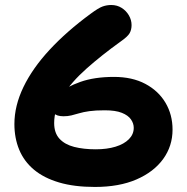

<svg xmlns="http://www.w3.org/2000/svg" viewBox="-20 -730 740 760"><path d="M355.8 10Q273.8 10 213.7 -7.8Q153.6 -25.6 114.4 -58.4Q75.2 -91.2 56.1 -137.2Q37 -183.2 37 -239Q37 -311.2 72.8 -385.5Q108.6 -459.8 176.4 -533Q244.2 -606.2 339.4 -676Q370 -698.6 386.3 -704.4Q402.6 -710.2 420.4 -710.2Q443.4 -710.2 461.5 -698.8Q479.6 -687.4 490.2 -669.1Q500.8 -650.8 500.8 -630.8Q500.8 -612.4 493.2 -598.8Q485.6 -585.2 457.8 -565.8Q382 -511.4 322.4 -458.4Q262.8 -405.4 228.6 -351.7Q194.4 -298 194.4 -243Q194.4 -203.6 215.5 -180.8Q236.6 -158 273.6 -148.5Q310.6 -139 359 -139Q403.4 -139 437.2 -149.3Q471 -159.6 490.2 -179Q509.4 -198.4 509.4 -224Q509.4 -241.6 498.3 -257.5Q487.2 -273.4 462.3 -283.4Q437.4 -293.4 394.4 -293.4Q357.8 -293.4 333.8 -290Q309.8 -286.6 293.2 -281.6Q276.6 -276.6 262.5 -273.2Q248.4 -269.8 231.6 -269.8Q204.2 -269.8 193.3 -281.9Q182.4 -294 182.4 -311.8Q182.4 -332 212.3 -359Q242.2 -386 298 -405.8Q353.8 -425.6 431.2 -425.6Q503.4 -425.6 555.3 -398Q607.2 -370.4 635.1 -323.2Q663 -276 663 -217Q663 -152 625.9 -100.7Q588.8 -49.4 520.2 -19.7Q451.6 10 355.8 10Z"/></svg>

Font: Shantell Sans Light
Style: Regular
Weight: 300
Designer: Stephen Nixon, Anya Danilova, Shantell Martin
Foundry: Arrow Type
Version: Version 1.011;[c5ecc13dd]